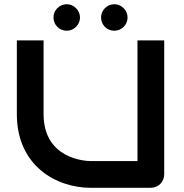

<svg xmlns="http://www.w3.org/2000/svg" viewBox="-20 -892 874 912"><path d="M760 -700H633V-127H410C387 -127 187 -136 187 -350V-700H60V-350C60 -103 249 0 410 0H696C732 0 760 -28 760 -64ZM360 -809C360 -843 331 -872 297 -872C262 -872 234 -843 234 -809C234 -774 262 -746 297 -746C331 -746 360 -774 360 -809ZM586 -809C586 -843 557 -872 523 -872C488 -872 460 -843 460 -809C460 -774 488 -746 523 -746C557 -746 586 -774 586 -809Z"/></svg>

Font: Audiowide
Style: Regular
Weight: 400
Designer: Astigmatic (AOETI)
Foundry: Astigmatic (AOETI)
Version: Version 1.002